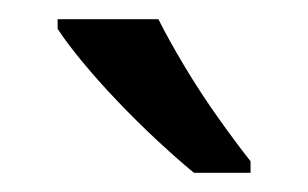

<svg xmlns="http://www.w3.org/2000/svg" viewBox="-20 -786 321 200"><path d="M145 -766Q156 -744 172.5 -716.5Q189 -689 207.5 -663Q226 -637 241 -618V-606H182Q165 -620 144 -639.5Q123 -659 102.5 -680.5Q82 -702 65.5 -722Q49 -742 40 -756V-766Z"/></svg>

Font: gurmukhi115
Style: Regular
Weight: 400
Designer: Jelle Bosma - Monotype Design Team
Foundry: Monotype Imaging Inc.
Version: Version 2.003